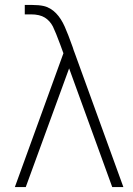

<svg xmlns="http://www.w3.org/2000/svg" viewBox="-20 -755 538 775"><path d="M40 0H84L259 -479L433 0H478L282 -540C278.5 -548 276 -556.5 273.5 -564.5C261 -600 250 -627.5 241 -648C223 -688.5 195 -722.5 155 -731C143.5 -733.5 128.5 -735 110 -735H80V-697H105C128.5 -697 147.5 -692.5 161 -684C174.5 -675.5 185.5 -663.5 193.5 -648C201 -632.5 211 -608 223 -575.5C227 -564 231.5 -552.5 236 -540Z"/></svg>

Font: Vela Sans ExtLt
Style: Regular
Weight: 200
Designer: Principal design: Mikhail Sharanda - project Manrope.
Design modification: Ravid Balaliev
Foundry: Mikhail Sharanda
Version: Version 1.001